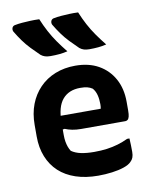

<svg xmlns="http://www.w3.org/2000/svg" viewBox="-90 -881 781 964"><g transform="rotate(-10 300.0 -399.0)"><path d="M177 -812Q191 -778 207.5 -747Q224 -716 244 -687.5Q264 -659 288 -629Q268 -624 246.5 -622Q225 -620 201 -620Q185 -620 173.5 -623.5Q162 -627 152 -635Q129 -657 108.5 -678.5Q88 -700 71 -723.5Q54 -747 38 -774Q34 -783 37 -792Q40 -801 50 -804Q70 -808 89.5 -809.5Q109 -811 130.5 -812Q152 -813 177 -812ZM375 -812Q389 -778 405.5 -747Q422 -716 442 -687.5Q462 -659 486 -629Q466 -624 444.5 -622Q423 -620 399 -620Q383 -620 371.5 -623.5Q360 -627 350 -635Q327 -657 306.5 -678.5Q286 -700 269 -723.5Q252 -747 236 -774Q232 -783 235 -792Q238 -801 248 -804Q268 -808 287.5 -809.5Q307 -811 328.5 -812Q350 -813 375 -812ZM314 -551Q383 -551 432.5 -523Q482 -495 509.5 -445Q537 -395 537 -328V-284Q537 -263 534 -252Q531 -241 525.5 -237Q520 -233 514 -233H288Q264 -233 243.5 -237Q223 -241 207 -248L176 -243L177 -316H403Q404 -321 404.5 -327Q405 -333 405 -339Q405 -365 399.5 -386Q394 -407 381 -422Q369 -430 355 -433.5Q341 -437 319 -437Q261 -437 229 -399.5Q197 -362 197 -282V-219Q197 -200 199.5 -185Q202 -170 206.5 -157.5Q211 -145 218 -134Q238 -120 266.5 -114Q295 -108 334 -108Q369 -108 398.5 -112Q428 -116 455 -124Q482 -132 507 -144H519Q520 -127 520.5 -109.5Q521 -92 521 -75Q521 -58 516.5 -46.5Q512 -35 503 -27Q491 -14 464.5 -5Q438 4 403.5 8.5Q369 13 333 13Q269 13 218.5 -4Q168 -21 133.5 -53Q99 -85 80.5 -131Q62 -177 62 -234V-293Q62 -351 80 -398Q98 -445 131.5 -479.5Q165 -514 211.5 -532.5Q258 -551 314 -551Z"/></g></svg>

Font: Rec Mono Semicasual
Style: Bold
Weight: 700
Version: Version 1.085; ttfautohint (v1.8.4.7-5d5b)